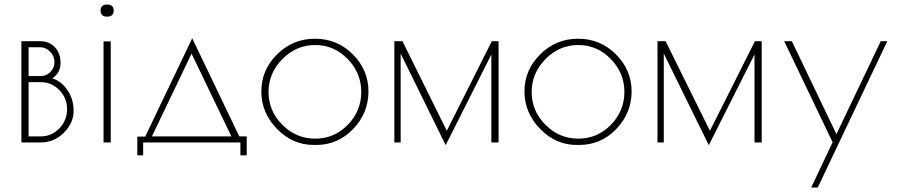

<svg xmlns="http://www.w3.org/2000/svg" viewBox="-20 -633 3987 853"><path d="M75 -450H159Q198 -450 223.5 -423.5Q249 -397 249 -353Q249 -309 212 -285Q252 -273 279.5 -233Q307 -193 307 -140Q307 -87 264 -43.5Q221 0 159 0H75ZM161 -268H107V-27H161Q209 -27 243.5 -62.5Q278 -98 278 -148Q278 -198 243.5 -233Q209 -268 161 -268ZM160 -423H107V-295H162Q186 -295 204 -313.5Q222 -332 222 -357.5Q222 -383 203 -403Q184 -423 160 -423Z M472 -449V0H440V-449ZM456 -559Q427 -559 427 -586Q427 -613 456 -613Q485 -613 485 -586Q485 -559 456 -559Z M590 57V-26H625L834 -463L1043 -27H1076V57H1048V0H616V57ZM831 -395 655 -27H1008Z M1384 11H1374Q1280 11 1210.5 -60.5Q1141 -132 1141 -227Q1141 -322 1211 -391.5Q1281 -461 1379.5 -461Q1478 -461 1547.5 -391.5Q1617 -322 1617 -226.5Q1617 -131 1549 -60Q1481 11 1384 11ZM1585 -224.5Q1585 -309 1524.5 -371Q1464 -433 1380 -433Q1296 -433 1234.5 -370.5Q1173 -308 1173 -224Q1173 -140 1234.5 -78.5Q1296 -17 1380.5 -17Q1465 -17 1525 -78.5Q1585 -140 1585 -224.5Z M1732 0V-450H1768L1965 -52L2165 -450H2195V0H2163V-391L1960 12L1760 -395V0Z M2553 11H2543Q2449 11 2379.5 -60.5Q2310 -132 2310 -227Q2310 -322 2380 -391.5Q2450 -461 2548.5 -461Q2647 -461 2716.5 -391.5Q2786 -322 2786 -226.5Q2786 -131 2718 -60Q2650 11 2553 11ZM2754 -224.5Q2754 -309 2693.5 -371Q2633 -433 2549 -433Q2465 -433 2403.5 -370.5Q2342 -308 2342 -224Q2342 -140 2403.5 -78.5Q2465 -17 2549.5 -17Q2634 -17 2694 -78.5Q2754 -140 2754 -224.5Z M2901 0V-450H2937L3134 -52L3334 -450H3364V0H3332V-391L3129 12L2929 -395V0Z M3922 -450 3613 200H3584L3679 -1L3464 -450H3498L3696 -37L3893 -450Z"/></svg>

Font: Poiret One
Style: Regular
Weight: 400
Designer: Denis Masharov
Foundry: Denis Masharov
Version: Version 1.001